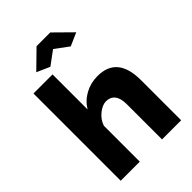

<svg xmlns="http://www.w3.org/2000/svg" viewBox="-262 -1026 1136 1136"><g transform="rotate(-45 306.0 -457.5)"><path d="M155.8 -807.1 266.1 -915H380.9L490.2 -807.1L408.2 -771L323.2 -834L237.8 -771ZM561 0H400.9V-294.9Q400.9 -344.7 381.3 -369.4Q361.8 -394 326.2 -394Q295.9 -394 262.2 -367.4Q228.5 -340.8 214.8 -300.8V0H55.2V-730H214.8V-437Q243.2 -483.4 291 -509.3Q338.9 -535.2 396 -535.2Q561 -535.2 561 -335.9Z"/></g></svg>

Font: Rawline ExtraBold
Style: Regular
Weight: 800
Designer: Matt McInerney, Pablo Impallari, Rodrigo Fuenzalida
Foundry: Matt McInerney, Pablo Impallari, Rodrigo Fuenzalida
Version: Version 4.020;PS 004.020;hotconv 1.0.88;makeotf.lib2.5.64775